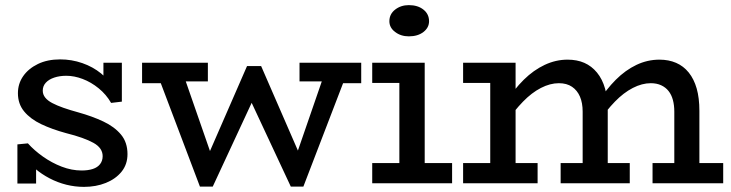

<svg xmlns="http://www.w3.org/2000/svg" viewBox="-20 -716 2857 750"><path d="M308 14Q273 14 239 5.5Q205 -3 173.5 -19.5Q142 -36 117 -57.5Q92 -79 74 -106L121 -105V1H48V-152L89 -156Q113 -129 147.5 -104.5Q182 -80 221 -65Q260 -50 299 -50Q324 -50 342.5 -56Q361 -62 371 -75Q381 -88 381 -106Q381 -122 372 -135Q363 -148 345 -158Q327 -168 300.5 -177.5Q274 -187 238 -196Q183 -211 141 -231Q99 -251 74.5 -280.5Q50 -310 50 -352Q50 -389 70.5 -418.5Q91 -448 128 -466Q165 -484 215 -484Q260 -484 301.5 -469.5Q343 -455 375 -429Q407 -403 425 -367L384 -368V-471H456V-319L414 -314Q395 -347 365.5 -371Q336 -395 303 -407.5Q270 -420 239 -420Q213 -420 192 -413Q171 -406 159 -393Q147 -380 147 -362Q147 -347 156.5 -335Q166 -323 184 -313.5Q202 -304 227.5 -295Q253 -286 286 -277Q340 -262 383.5 -241.5Q427 -221 452.5 -190.5Q478 -160 478 -114Q478 -74 455 -45.5Q432 -17 393.5 -1.5Q355 14 308 14Z M535 -391V-471H792V-398H647L643 -391ZM761 13 596 -423H697L827 -49L804 13ZM793 13 761 -36 945 -458H973L988 -368L811 13ZM1116 13 938 -368 963 -458H1000L1178 -49L1158 13ZM1148 13 1112 -36 1247 -427H1334L1165 13ZM1150 -398V-471H1391V-391H1283L1279 -398Z M1540 -22V-471H1639V-22ZM1434 0V-79H1746V0ZM1434 -392V-471H1616V-392ZM1577 -574Q1546 -574 1523.5 -591Q1501 -608 1501 -633Q1501 -661 1523.5 -678.5Q1546 -696 1577 -696Q1612 -696 1634 -678.5Q1656 -661 1656 -633Q1656 -608 1634 -591Q1612 -574 1577 -574Z M1789 -392V-471H1966V-392ZM1895 -22V-471H1994V-22ZM1789 0V-79H2080V0ZM2256 -22V-280Q2256 -314 2245.5 -338.5Q2235 -363 2214.5 -377Q2194 -391 2163 -391Q2129 -391 2093 -372.5Q2057 -354 2023 -319Q1989 -284 1956 -236V-316Q1988 -367 2026 -404.5Q2064 -442 2107.5 -462.5Q2151 -483 2197 -483Q2234 -483 2262.5 -470.5Q2291 -458 2312 -432.5Q2333 -407 2343.5 -370Q2354 -333 2354 -283V-22ZM2170 0V-79H2440V0ZM2614 -22V-280Q2614 -305 2608.5 -325.5Q2603 -346 2591.5 -360.5Q2580 -375 2562.5 -383Q2545 -391 2522 -391Q2488 -391 2452 -372.5Q2416 -354 2382 -319Q2348 -284 2316 -236V-316Q2348 -367 2385.5 -404.5Q2423 -442 2466 -462.5Q2509 -483 2556 -483Q2592 -483 2621 -470.5Q2650 -458 2670.5 -432.5Q2691 -407 2701.5 -370Q2712 -333 2712 -283V-22ZM2529 0V-79H2805V0Z"/></svg>

Font: BioRhyme
Style: Regular
Weight: 400
Designer: Aoife Mooney
Foundry: Aoife Mooney Type
Version: Version 1.600;gftools[0.9.33]